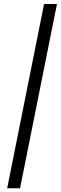

<svg xmlns="http://www.w3.org/2000/svg" viewBox="-20 -836 310 976"><path d="M204 -815.5H269.5L82 121H16.5Z"/></svg>

Font: Argentum Sans Light
Style: Italic
Weight: 300
Italic angle: -11.3°
Designer: Julieta Ulanovsky (font), Owen Earl (portions from Jones font), Cristiano Sobral (main changes and remaster)
Foundry: Julieta Ulanovsky (font), Owen Earl (portions from Jones font), Cristiano Sobral (main changes and remaster)
Version: Version 3.127